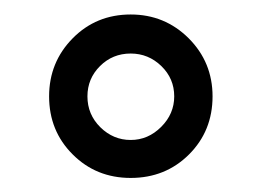

<svg xmlns="http://www.w3.org/2000/svg" viewBox="-20 -720 367 269"><path d="M163.1 -470.7Q114.7 -470.7 81.8 -503.7Q48.8 -536.6 48.8 -585Q48.8 -632.8 81.8 -666.3Q114.7 -699.7 163.1 -699.7Q210.9 -699.7 244.4 -666.3Q277.8 -632.8 277.8 -585Q277.8 -536.6 244.9 -503.7Q211.9 -470.7 163.1 -470.7ZM163.1 -523.9Q187.5 -523.9 205.8 -542.2Q224.1 -560.5 224.1 -585Q224.1 -609.9 206.1 -627.4Q188 -645 163.1 -645Q137.7 -645 120.1 -627.4Q102.5 -609.9 102.5 -585Q102.5 -559.6 120.6 -541.7Q138.7 -523.9 163.1 -523.9Z"/></svg>

Font: Kelvinch
Style: Bold
Weight: 700
Designer: Paul James Miller
Foundry: High-Logic / Made with FontCreator
Version: Version 3.501;March 28, 2021;FontCreator 13.0.0.2683 64-bit